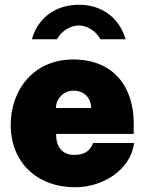

<svg xmlns="http://www.w3.org/2000/svg" viewBox="-20 -777 614 807"><path d="M508 -612C479 -710 400 -757 312 -757C225 -757 143 -713 114 -612H219C238 -646 275 -670 312 -670C344 -670 384 -647 402 -612ZM216 -214H542V-259C542 -412 457 -527 288 -527C122 -527 25 -400 25 -252C25 -95 135 10 296 10C411 10 528 -61 544 -176H372C356 -136 327 -126 291 -126C249 -126 215 -152 216 -214ZM215 -323C215 -362 248 -396 288 -396C337 -396 363 -362 363 -323Z"/></svg>

Font: United Sans Black
Style: Regular
Weight: 900
Designer: Pablo Impallari, Rodrigo Fuenzalida (Modified by Dan O. Williams)
Version: Version 1.000;PS 001.000;hotconv 1.0.88;makeotf.lib2.5.64775